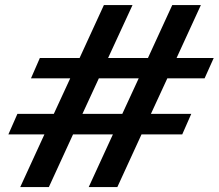

<svg xmlns="http://www.w3.org/2000/svg" viewBox="-20 -758 886 778"><path d="M50.5 -296.5H198L264.5 -440.5H105.5L141.5 -523H302.5L401 -737.5H517L418 -523H579.5L678 -737.5H794L695.5 -523H846L809 -440.5H658L591.5 -296.5H755L718.5 -213.5H553.5L455.5 0H339.5L437.5 -213.5H276L178 0H62L160 -213.5H14ZM314 -296.5H475.5L542 -440.5H380.5Z"/></svg>

Font: Epilogue SemiBold
Style: Italic
Weight: 600
Italic angle: -12°
Designer: Tyler Finck
Foundry: Etcetera Type Co
Version: Version 2.111; ttfautohint (v1.8.3)